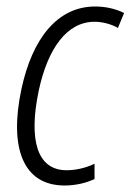

<svg xmlns="http://www.w3.org/2000/svg" viewBox="-20 -561 402 591"><path d="M179 10C213 10 246 2 271 -10V-57C242 -43 211 -37 185 -37C93 -37 68 -132 99 -281C127 -412 186 -494 271 -494C297 -494 324 -486 343 -475L362 -521C336 -534 305 -541 273 -541C156 -541 79 -441 46 -287C8 -109 49 10 179 10Z"/></svg>

Font: Noto Sans Condensed Light
Style: Italic
Weight: 300
Width: 3
Italic angle: -12°
Designer: Monotype Design Team
Foundry: Monotype Imaging Inc.
Version: Version 2.013